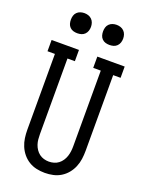

<svg xmlns="http://www.w3.org/2000/svg" viewBox="-174 -1030 848 1121"><g transform="rotate(20 250.0 -470.0)"><path d="M250 8Q224 8 198.5 2.5Q173 -3 151 -16.5Q129 -30 112.5 -50Q96 -70 86 -94Q76 -118 72.5 -143.5Q69 -169 69 -195V-665H23V-735H193V-665H147V-195Q147 -179 148.5 -163Q150 -147 155 -132Q160 -117 169 -103.5Q178 -90 190.5 -80.5Q203 -71 218.5 -66.5Q234 -62 250 -62Q266 -62 281.5 -66.5Q297 -71 309.5 -80.5Q322 -90 331 -103.5Q340 -117 345 -132Q350 -147 352 -163Q354 -179 354 -195V-665H307V-735H477V-665H431V-195Q431 -169 427.5 -143.5Q424 -118 414 -94Q404 -70 387.5 -50Q371 -30 349 -16.5Q327 -3 301.5 2.5Q276 8 250 8ZM350 -823Q337 -823 325 -826.5Q313 -830 304 -839Q295 -848 291.5 -860Q288 -872 288 -885Q288 -898 291.5 -910Q295 -922 304 -931Q313 -940 325 -944Q337 -948 350 -948Q363 -948 375 -944Q387 -940 396 -931Q405 -922 409 -910Q413 -898 413 -885Q413 -872 409 -860Q405 -848 396 -839Q387 -830 375 -826.5Q363 -823 350 -823ZM150 -823Q137 -823 125 -826.5Q113 -830 104 -839Q95 -848 91.5 -860Q88 -872 88 -885Q88 -898 91.5 -910Q95 -922 104 -931Q113 -940 125 -944Q137 -948 150 -948Q163 -948 175 -944Q187 -940 196 -931Q205 -922 209 -910Q213 -898 213 -885Q213 -872 209 -860Q205 -848 196 -839Q187 -830 175 -826.5Q163 -823 150 -823Z"/></g></svg>

Font: Iosevka Curly Slab
Style: Regular
Weight: 400
Monospace: yes
Designer: Belleve Invis
Foundry: Belleve Invis
Version: Version 22.1.2; ttfautohint (v1.8.4)